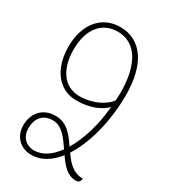

<svg xmlns="http://www.w3.org/2000/svg" viewBox="-183 -815 802 912"><g transform="rotate(30 218.5 -359.0)"><path d="M354 -377C346 -279 318 -184 277 -115C245 -163 211 -209 148 -209C77 -209 36 -160 36 -93C36 -31 80 10 139 10C192 10 239 -20 277 -68C305 -27 336 10 382 10C399 10 407 1 407 -15C354 -15 322 -51 294 -92C352 -182 387 -321 387 -460C387 -631 318 -728 203 -728C102 -728 35 -649 35 -525C35 -408 94 -321 195 -321C271 -321 325 -347 354 -377ZM197 -346C111 -346 63 -420 63 -525C63 -637 118 -703 203 -703C308 -703 359 -604 359 -459C359 -443 358 -429 357 -415C334 -381 272 -346 197 -346ZM64 -93C64 -145 90 -184 147 -184C197 -184 229 -138 261 -91C227 -44 186 -15 139 -15C96 -15 64 -46 64 -93Z"/></g></svg>

Font: Noto Serif Armenian ExtraCondensed Thin
Style: Regular
Weight: 100
Width: 2
Designer: Monotype Design Team
Foundry: Monotype Imaging Inc.
Version: Version 2.008